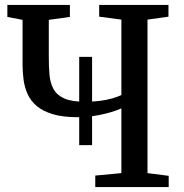

<svg xmlns="http://www.w3.org/2000/svg" viewBox="-20 -763 751 783"><path d="M303 -171V-531H355.5V-171ZM475 -321Q437 -304.5 389 -294.8Q341 -285 297.5 -285Q236.5 -285 195.8 -297.2Q155 -309.5 130.2 -330.2Q105.5 -351 93 -378.5Q80.5 -406 76.2 -437.2Q72 -468.5 72 -500.5V-682L10 -694V-743H265V-694L179 -682V-528.5Q179 -491.5 181.8 -459Q184.5 -426.5 197.5 -401.2Q210.5 -376 241 -362Q271.5 -348 326.5 -348Q359.5 -348 388 -351.8Q416.5 -355.5 438.8 -362Q461 -368.5 475 -375.5V-683L384.5 -695V-743H667V-695L581.5 -683V-57L668 -46V0H368.5V-47L475 -57Z"/></svg>

Font: Merriweather 28pt
Style: Regular
Weight: 400
Version: Version 2.100